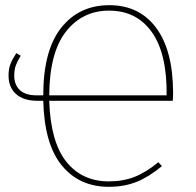

<svg xmlns="http://www.w3.org/2000/svg" viewBox="-20 -711 756 741"><path d="M647 -322H170Q175 -164 235.5 -87.5Q296 -11 400 -11Q455 -11 499.5 -28.5Q544 -46 591 -85L605 -70Q556 -29 508 -9.5Q460 10 400 10Q286 10 218.5 -72.5Q151 -155 147 -322H125Q71 -322 42 -348Q13 -374 13 -419Q13 -446 20.5 -464.5Q28 -483 43 -506L60 -496Q47 -475 41 -458.5Q35 -442 35 -419Q35 -384 56.5 -363.5Q78 -343 122 -343H147V-344Q147 -516 216 -603.5Q285 -691 402 -691Q517 -691 582 -604.5Q647 -518 648 -356Q648 -335 647 -322ZM401 -670Q298 -670 234.5 -589Q171 -508 170 -343H623Q625 -504 566 -587Q507 -670 401 -670Z"/></svg>

Font: Fira Sans Thin
Style: Regular
Weight: 100
Designer: bBox Type GmbH & Carrois Corporate GbR & Edenspiekermann AG
Foundry: bBox Type GmbH & Carrois Corporate GbR & Edenspiekermann AG
Version: Version 4.301